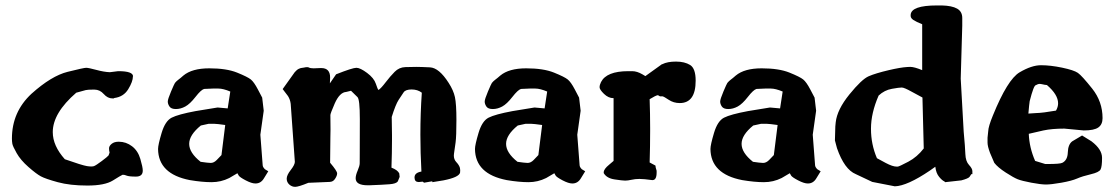

<svg xmlns="http://www.w3.org/2000/svg" viewBox="-20 -686 4200 723"><path d="M517.6 -43.5Q517.6 -21 491.7 -21Q465.8 -21 456.1 -24.9Q449.2 -27.8 444.3 -27.8Q442.4 -28.3 440.4 -27.3Q435.5 -25.4 405 -6.3Q374.5 12.7 309.1 12.7Q243.7 12.7 197.3 0Q150.9 -12.7 133.8 -22Q116.7 -31.2 87.2 -57.1Q57.6 -83 42.7 -109.4Q27.8 -135.7 26.4 -145Q24.9 -154.3 24.9 -164.1Q24.9 -264.6 98.6 -333Q173.8 -400.4 234.6 -415.5Q295.4 -430.7 304.4 -430.7Q313.5 -430.7 342.3 -422.9Q371.1 -415 393.6 -414.1L424.8 -418H425.8Q481 -418 481 -398.4Q481 -398.4 480.5 -398.4Q480.5 -378.9 462.9 -350.1Q445.3 -321.3 410.2 -316.9L408.7 -315.4H403.3Q385.3 -315.4 370.6 -332Q356 -348.6 335.4 -348.6H330.6Q310.5 -348.6 302.7 -346.7Q273.9 -338.9 267.1 -336.9Q178.7 -260.3 178.7 -188.5Q178.7 -137.2 224.1 -86.4Q289.1 -63.5 307.6 -60.5Q316.9 -59.1 323.5 -59.1Q330.1 -59.1 334 -60.5Q341.8 -63.5 363.3 -79.6Q384.8 -95.7 388.7 -100.6L392.6 -111.3Q390.6 -118.7 390.6 -127.4Q390.6 -136.2 400.4 -144.3Q410.2 -152.3 426.3 -152.3H427.7Q454.6 -152.3 477.1 -135.3Q499.5 -118.2 508.5 -87.4Q517.6 -56.6 517.6 -43.5Z M788.6 -219.7H765.1L736.3 -213.4Q692.4 -177.7 692.4 -144.3Q692.4 -110.8 735.4 -76.7Q761.2 -72.8 773.2 -72.5Q785.2 -72.3 796.1 -83.5Q807.1 -94.7 814 -102.1Q820.8 -159.2 828.1 -215.3Q796.9 -219.7 788.6 -219.7ZM967.3 -318.4 973.1 -269 960.4 -178.7 969.2 -63.5Q969.7 -56.6 977.5 -48.8L990.2 -41L974.6 -15.6Q962.9 4.9 942.4 4.9H941.4Q927.7 4.9 905.3 -6.8Q882.8 -18.6 878.9 -24.9Q875 -31.2 874 -33.7L843.3 -15.6Q812 0 776.6 0Q741.2 0 694.8 -7.8Q576.2 -30.8 575.2 -125Q575.2 -140.6 588.6 -185.5Q602.1 -230.5 626.5 -242.9Q650.9 -255.4 716.3 -267.6L799.3 -281.2L837.4 -277.8Q842.8 -309.6 847.2 -341.3Q820.3 -352.5 802.7 -352.5H780.8L748.5 -351.1Q736.8 -347.7 716.1 -321Q695.3 -294.4 677.7 -284.9Q660.2 -275.4 642.3 -275.4Q624.5 -275.4 618.2 -284.9Q611.8 -294.4 611.8 -303.5Q611.8 -312.5 624 -341.3Q636.2 -370.1 638.9 -373.8Q641.6 -377.4 645 -380.4Q648.4 -383.8 651.4 -385.7Q654.3 -387.7 660.2 -392.6Q666 -397.5 670.4 -401.4Q703.1 -428.7 768.1 -428.7Q833 -428.7 872.8 -412.6Q912.6 -396.5 924.6 -386.7Q936.5 -377 950.9 -349.6Q965.3 -322.3 967.3 -318.4Z M1455.1 -245.6Q1456.1 -214.4 1456.1 -177.7Q1456.1 -168.9 1456.1 -159.2Q1456.1 -111.3 1454.1 -54.7Q1477.1 -45.9 1483.4 -33.2L1484.9 -20L1478 -2.9Q1471.7 5.9 1447 7.8Q1422.4 9.8 1371.1 11.7Q1367.7 11.7 1364.7 11.7Q1319.3 11.7 1319.3 -14.6Q1319.3 -26.4 1326.9 -43.9Q1334.5 -61.5 1334.5 -71.3Q1334.5 -81.1 1334.7 -110.1Q1335 -139.2 1335 -237.3Q1335 -313.5 1325.7 -320.8L1301.8 -344.2L1283.7 -339.8Q1259.3 -338.4 1240.7 -296.9Q1224.1 -258.8 1224.1 -252.9Q1224.6 -227.1 1224.6 -198.7Q1224.1 -184.6 1224.1 -168.9Q1224.1 -124 1223.1 -73.2Q1249.5 -42 1249.5 -33.2V-32.7Q1249.5 -24.4 1241.7 -12.7Q1234.9 -1.5 1221.7 -1L1141.1 2.4Q1104 17.6 1091.6 17.6Q1079.1 17.6 1069.3 8.8Q1059.6 0 1059.6 -13.2Q1059.6 -26.4 1074.7 -45.7Q1089.8 -64.9 1090.3 -76.2L1074.7 -294.9Q1072.8 -311 1064.5 -324.2L1044.4 -350.6L1089.8 -414.1Q1098.1 -423.8 1105.5 -427Q1112.8 -430.2 1115.7 -430.2Q1118.7 -430.2 1125 -431.6Q1130.9 -433.1 1135.7 -433.1Q1136.7 -433.1 1137.2 -433.1Q1141.6 -433.1 1145.5 -430.7Q1147.9 -429.2 1161.1 -428.7Q1170.9 -428.7 1186.5 -429.7Q1188.5 -429.7 1189.9 -429.7Q1223.1 -429.7 1223.1 -394L1222.2 -372.1L1245.6 -406.2Q1307.6 -430.7 1322 -430.7Q1336.4 -430.7 1362.3 -411.4Q1388.2 -392.1 1395.3 -370.6Q1402.3 -349.1 1405.3 -347.2Q1415 -353.5 1432.1 -376Q1449.2 -398.4 1466.1 -415.5Q1482.9 -432.6 1506.3 -433.3Q1529.8 -434.1 1547.4 -434.1Q1564.9 -434.1 1599.1 -432.4Q1633.3 -430.7 1669.4 -374Q1687.5 -346.2 1693.1 -320.3Q1698.7 -294.4 1698.7 -233.9Q1698.7 -173.3 1695.6 -149.7Q1692.4 -126 1689.5 -106.9Q1689 -103.5 1689 -100.1Q1689 -85.9 1697.8 -76.2Q1709 -64.5 1711.9 -53.7Q1712.9 -49.3 1712.9 -45.9Q1712.9 -44.9 1712.9 -43.5Q1712.9 -39.6 1712.4 -35.6Q1707.5 -18.1 1649.9 -6.8L1607.9 0V-3.4L1576.7 2Q1572.3 -2 1571.3 -2L1557.1 -0.5Q1541.5 -0.5 1541 -16.1V-18.1Q1541 -35.6 1566.9 -40Q1563 -110.8 1563 -178.2Q1563 -259.8 1568.4 -336.9Q1552.7 -349.1 1530 -349.1Q1507.3 -349.1 1500 -338.4Q1492.7 -327.6 1481.2 -310.1Q1469.7 -292.5 1455.1 -245.6Z M1981.9 -219.7H1958.5L1929.7 -213.4Q1885.7 -177.7 1885.7 -144.3Q1885.7 -110.8 1928.7 -76.7Q1954.6 -72.8 1966.6 -72.5Q1978.5 -72.3 1989.5 -83.5Q2000.5 -94.7 2007.3 -102.1Q2014.2 -159.2 2021.5 -215.3Q1990.2 -219.7 1981.9 -219.7ZM2160.6 -318.4 2166.5 -269 2153.8 -178.7 2162.6 -63.5Q2163.1 -56.6 2170.9 -48.8L2183.6 -41L2168 -15.6Q2156.2 4.9 2135.7 4.9H2134.8Q2121.1 4.9 2098.6 -6.8Q2076.2 -18.6 2072.3 -24.9Q2068.4 -31.2 2067.4 -33.7L2036.6 -15.6Q2005.4 0 1970 0Q1934.6 0 1888.2 -7.8Q1769.5 -30.8 1768.6 -125Q1768.6 -140.6 1782 -185.5Q1795.4 -230.5 1819.8 -242.9Q1844.2 -255.4 1909.7 -267.6L1992.7 -281.2L2030.8 -277.8Q2036.1 -309.6 2040.5 -341.3Q2013.7 -352.5 1996.1 -352.5H1974.1L1941.9 -351.1Q1930.2 -347.7 1909.4 -321Q1888.7 -294.4 1871.1 -284.9Q1853.5 -275.4 1835.7 -275.4Q1817.9 -275.4 1811.5 -284.9Q1805.2 -294.4 1805.2 -303.5Q1805.2 -312.5 1817.4 -341.3Q1829.6 -370.1 1832.3 -373.8Q1835 -377.4 1838.4 -380.4Q1841.8 -383.8 1844.7 -385.7Q1847.7 -387.7 1853.5 -392.6Q1859.4 -397.5 1863.8 -401.4Q1896.5 -428.7 1961.4 -428.7Q2026.4 -428.7 2066.2 -412.6Q2106 -396.5 2117.9 -386.7Q2129.9 -377 2144.3 -349.6Q2158.7 -322.3 2160.6 -318.4Z M2436 -7.8Q2404.3 -12.2 2387.9 -12.2Q2371.6 -12.2 2357.9 -9Q2344.2 -5.9 2334.2 -5.9Q2324.2 -5.9 2294.9 -10.3Q2264.6 -14.6 2253.4 -34.2V-37.1Q2253.4 -49.3 2273.9 -65.9L2290.5 -80.1V-316.4H2290Q2271 -316.4 2254.4 -332.5Q2237.8 -348.6 2237.8 -357.4Q2237.8 -366.2 2243.2 -377Q2264.2 -418 2345.7 -418H2360.8Q2378.4 -418 2398.9 -406.2L2410.2 -399.4L2472.7 -444.3H2474.1Q2493.2 -454.1 2525.6 -454.1Q2558.1 -454.1 2578.9 -441.2Q2599.6 -428.2 2599.6 -382.3Q2599.6 -297.9 2539.6 -297.9Q2516.6 -297.9 2498.3 -310.1Q2480 -322.3 2475.1 -323.2H2465.3L2457.5 -327.6Q2449.2 -326.7 2426.3 -312.5Q2428.2 -257.3 2428.2 -203.6Q2428.2 -198.7 2428.2 -192.9Q2428.2 -133.3 2426.3 -74.2Q2447.8 -63 2448.2 -62.5Q2447.8 -58.1 2452.6 -43V-36.1Q2452.6 -7.8 2437 -7.8Z M2868.7 -219.7H2845.2L2816.4 -213.4Q2772.5 -177.7 2772.5 -144.3Q2772.5 -110.8 2815.4 -76.7Q2841.3 -72.8 2853.3 -72.5Q2865.2 -72.3 2876.2 -83.5Q2887.2 -94.7 2894 -102.1Q2900.9 -159.2 2908.2 -215.3Q2877 -219.7 2868.7 -219.7ZM3047.4 -318.4 3053.2 -269 3040.5 -178.7 3049.3 -63.5Q3049.8 -56.6 3057.6 -48.8L3070.3 -41L3054.7 -15.6Q3043 4.9 3022.5 4.9H3021.5Q3007.8 4.9 2985.4 -6.8Q2962.9 -18.6 2959 -24.9Q2955.1 -31.2 2954.1 -33.7L2923.3 -15.6Q2892.1 0 2856.7 0Q2821.3 0 2774.9 -7.8Q2656.2 -30.8 2655.3 -125Q2655.3 -140.6 2668.7 -185.5Q2682.1 -230.5 2706.5 -242.9Q2731 -255.4 2796.4 -267.6L2879.4 -281.2L2917.5 -277.8Q2922.9 -309.6 2927.2 -341.3Q2900.4 -352.5 2882.8 -352.5H2860.8L2828.6 -351.1Q2816.9 -347.7 2796.1 -321Q2775.4 -294.4 2757.8 -284.9Q2740.2 -275.4 2722.4 -275.4Q2704.6 -275.4 2698.2 -284.9Q2691.9 -294.4 2691.9 -303.5Q2691.9 -312.5 2704.1 -341.3Q2716.3 -370.1 2719 -373.8Q2721.7 -377.4 2725.1 -380.4Q2728.5 -383.8 2731.4 -385.7Q2734.4 -387.7 2740.2 -392.6Q2746.1 -397.5 2750.5 -401.4Q2783.2 -428.7 2848.1 -428.7Q2913.1 -428.7 2952.9 -412.6Q2992.7 -396.5 3004.6 -386.7Q3016.6 -377 3031 -349.6Q3045.4 -322.3 3047.4 -318.4Z M3376 -356.4Q3375.5 -356.4 3375 -356.4Q3365.7 -356.4 3338.9 -351.6Q3310.5 -346.7 3288.6 -326.2Q3259.8 -260.3 3259.8 -201.7V-200.7Q3259.8 -142.6 3282.2 -90.3Q3292 -84.5 3315.4 -72.3Q3341.3 -58.6 3356.4 -58.6H3360.4Q3365.2 -58.6 3400.4 -77.1Q3433.6 -94.7 3458.5 -127Q3455.6 -223.1 3453.6 -318.8Q3440.9 -325.2 3412.8 -340.8Q3384.8 -356.4 3376 -356.4ZM3508.3 -665.5H3526.4Q3564.5 -664.6 3584 -653.6Q3603.5 -642.6 3603.5 -618.2V-588.9L3597.7 -390.1L3608.9 -189.9Q3614.3 -132.3 3615.2 -105.5Q3616.2 -78.6 3628.9 -64.9Q3641.6 -51.3 3641.6 -41.5V-30.3H3637.7Q3635.7 -26.4 3630.9 -20Q3626 -13.7 3600.1 -6.8L3539.1 0L3536.1 -2.9Q3527.8 -6.3 3516.4 -20Q3504.9 -33.7 3502 -58.1L3481.4 -43.5Q3396 14.2 3349.6 15.6L3264.6 -1L3202.6 -30.3Q3159.7 -47.9 3131.8 -127.9L3124 -157.2L3125.5 -210L3127 -225.6Q3132.3 -273.4 3178.7 -330.6Q3225.1 -387.7 3251.2 -398.9Q3277.3 -410.2 3327.1 -421.9Q3370.6 -432.1 3395.5 -433.6L3406.2 -434.1Q3407.2 -434.1 3408.2 -434.1Q3422.9 -434.1 3452.6 -421.9V-594.7Q3429.7 -604 3419.4 -610.8Q3409.2 -617.7 3409.2 -626V-630.4Q3411.6 -665.5 3508.3 -665.5Z M3882.3 -260.3Q3892.1 -260.3 3913.3 -262.9Q3934.6 -265.6 3956.5 -269.5Q3964.4 -283.2 3964.4 -296.9Q3964.4 -329.6 3922.4 -365.7Q3914.6 -366.2 3902.8 -369.1Q3899.4 -370.1 3896 -370.1Q3888.2 -370.1 3880.4 -365.2Q3872.6 -364.7 3857.4 -305.2Q3855.5 -293 3852.5 -258.3Q3877 -260.3 3882.3 -260.3ZM3924.8 -68.4Q3971.2 -68.4 3980 -72.8Q4000 -82.5 4001 -112.3Q4002 -142.1 4017.6 -153.8L4054.7 -175.8L4090.3 -153.8L4090.8 -153.3Q4129.9 -123.5 4129.9 -91.8V-91.3V-90.8Q4129.9 -58.6 4124.3 -47.9Q4118.7 -37.1 4087.4 -29.8Q4056.2 -22.5 4035.9 -13.7Q4015.6 -4.9 3976.8 2Q3938 8.8 3918.9 8.8Q3899.9 8.8 3863.8 2Q3827.6 -4.9 3812.3 -11Q3796.9 -17.1 3767.1 -36.4Q3737.3 -55.7 3724.1 -72.8L3708 -110.4Q3698.7 -135.3 3698.7 -148.9Q3698.7 -149.4 3698.7 -150.4V-167.5L3701.2 -191.4Q3701.7 -209.5 3718.8 -251Q3773.9 -386.7 3819.3 -413.6Q3864.7 -440.4 3900.1 -440.4Q3935.5 -440.4 3979.7 -431.2Q4023.9 -421.9 4038.8 -411.6Q4053.7 -401.4 4092.8 -352.3Q4131.8 -303.2 4131.8 -241.2Q4131.8 -217.3 4116 -206.1Q4100.1 -194.8 4061 -194.8L3987.8 -201.7Q3941.4 -201.7 3909.2 -194.8Q3865.2 -185.1 3854 -182.1Q3856 -129.9 3877.9 -80.1Q3897 -74.2 3916 -68.4Z"/></svg>

Font: Drukaatie burti
Style: Bold
Weight: 700
Version: Version 0.14